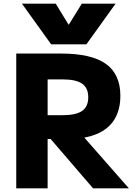

<svg xmlns="http://www.w3.org/2000/svg" viewBox="-20 -1020 746 1040"><path d="M99 -1000H282L351 -887H353L423 -1000H606L448 -780H257ZM68 0V-730H310Q475 -730 553.5 -674Q632 -618 632 -501Q632 -386 559 -326.5Q486 -267 344 -267H153V-396H318Q391 -396 424.5 -419Q458 -442 458 -493Q458 -544 424.5 -567Q391 -590 318 -590H238V0ZM484 0 201 -329H389L678 0Z"/></svg>

Font: M PLUS 1 ExtraBold
Style: Regular
Weight: 800
Designer: Coji Morishita
Foundry: UNDERFOREST DESIGN
Version: Version 1.001